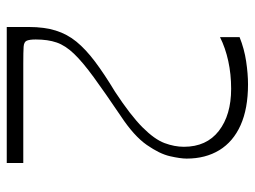

<svg xmlns="http://www.w3.org/2000/svg" viewBox="-113 -642 755 569"><g transform="rotate(90 264.5 -357.5)"><path d="M60 0V-66Q60 -111 70.5 -145Q81 -179 103.5 -206.5Q126 -234 162.5 -261.5Q199 -289 252 -321Q322 -367 357.5 -402.5Q393 -438 404 -467.5Q415 -497 415 -525Q415 -592 368 -628.5Q321 -665 243 -665Q200 -665 161 -656.5Q122 -648 90 -632V-690Q125 -704 162 -709.5Q199 -715 230 -715Q302 -715 351 -693Q400 -671 425 -630Q450 -589 450 -533Q450 -515 443 -484Q436 -453 409.5 -415Q383 -377 324 -338Q253 -290 208.5 -257.5Q164 -225 139.5 -199.5Q115 -174 106 -148Q97 -122 97 -86Q97 -68 100.5 -59.5Q104 -51 118.5 -50Q133 -49 169 -49Q227 -49 265 -49Q303 -49 331 -49Q359 -49 389.5 -49Q420 -49 463 -49V0Z"/></g></svg>

Font: Ojuju Light
Style: Regular
Weight: 300
Designer: Chisaokwu Joboson, Mirko Velimirovic
Foundry: Udi Foundry
Version: Version 1.000